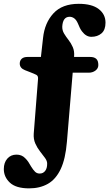

<svg xmlns="http://www.w3.org/2000/svg" viewBox="-64 -766 586 1030"><path d="M333.5 -462.5 333 -460.5H419.5Q441 -460.5 452.2 -450.5Q463.5 -440.5 463.5 -417Q463.5 -399 448.2 -387.5Q433 -376 411.5 -376H326L295 -5.5Q287.5 86.5 261.5 141.2Q235.5 196 192.8 220.2Q150 244.5 92.5 244.5Q22 244.5 -10.8 214Q-43.5 183.5 -43.5 141Q-43.5 106.5 -24.8 85Q-6 63.5 24.5 63.5Q52.5 63.5 70.5 82Q81 92 88.5 103.5Q96 115 103 127.5Q114 145.5 124 155.2Q134 165 149 165Q167 165 178 151.2Q189 137.5 189 112.5Q189.5 98 177.8 81.8Q166 65.5 151 46.5Q136 27.5 125.5 4Q115 -19.5 117 -49L140 -342Q141.5 -359 131 -364.5Q120.5 -370 94.5 -380L70 -389.5Q42 -400.5 42 -425Q42 -441 52.5 -450.8Q63 -460.5 83.5 -460.5H155.5L167 -563Q175.5 -643 222.5 -694.2Q269.5 -745.5 358.5 -745.5Q429 -745.5 465.5 -717.5Q502 -689.5 502 -644.5Q502 -605.5 480.5 -587Q459 -568.5 426 -568.5Q398 -568.5 376 -597.5Q369 -606.5 364 -617.2Q359 -628 354 -640Q345.5 -659.5 334 -667.8Q322.5 -676 309.5 -676Q273 -676 270 -623.5Q269.5 -603 279.8 -586Q290 -569 303.5 -551.8Q317 -534.5 326.5 -513Q336 -491.5 333.5 -462.5Z"/></svg>

Font: Fraunces 72pt SuperSoft
Style: Bold
Weight: 700
Version: Version 1.000;[0bf87f6ff]